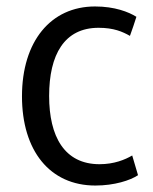

<svg xmlns="http://www.w3.org/2000/svg" viewBox="-20 -562 472 594"><path d="M407 -20C383 -4 334 12 275 12C134 12 48 -96 48 -264C48 -434 137 -542 274 -542C335 -542 378 -525 402 -510C398 -497 387 -464 382 -451C359 -464 332 -476 285 -476C179 -476 132 -393 132 -265C132 -140 179 -54 288 -54C333 -54 367 -68 389 -81Z"/></svg>

Font: Repo Regular
Style: Regular
Weight: 400
Designer: Stefan Peev
Foundry: Context Ltd
Version: Version 1.502